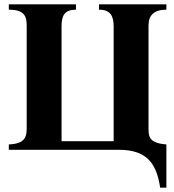

<svg xmlns="http://www.w3.org/2000/svg" viewBox="-20 -696 810 892"><path d="M533 0C656 0 707 57 724 176H753V-25C675 -31 670 -59 670 -99V-577C670 -625 695 -651 753 -651V-676H440V-651C493 -651 508 -622 508 -573V-40H266V-574C266 -624 280 -651 333 -651V-676H21V-651C96 -651 104 -618 104 -576V-101C104 -61 97 -28 21 -25V0Z"/></svg>

Font: XITS
Style: Bold
Weight: 700
Designer: MicroPress Inc., with final additions and corrections provided by Coen Hoffman, Elsevier (retired)
Version: Version 1.107